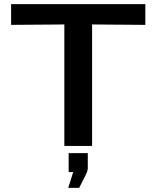

<svg xmlns="http://www.w3.org/2000/svg" viewBox="-20 -710 771 934"><path d="M314 35H407V110Q406 123 399 137L365 204H312L336 127H314ZM34 -589V-690H687V-589L428 -591V0H293V-591Z"/></svg>

Font: Coval
Style: Bold
Weight: 700
Foundry: Context Ltd
Version: Version 001.000